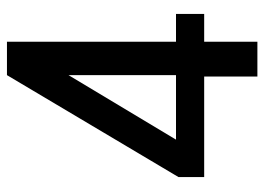

<svg xmlns="http://www.w3.org/2000/svg" viewBox="-124 -636 760 552"><g transform="rotate(-90 256.0 -360.0)"><path d="M312 0V-185L316 -205V-599L346 -593L112 -203L84 -234H492V-153H23V-227L316 -720H412V0Z"/></g></svg>

Font: Instrument Sans SemiCondensed Medium
Style: Regular
Weight: 500
Width: 4
Designer: Rodrigo Fuenzalida
Foundry: fragTYPE
Version: Version 1.000;gftools[0.9.28]